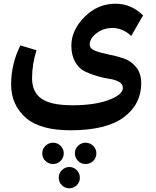

<svg xmlns="http://www.w3.org/2000/svg" viewBox="-20 -589 843 1036"><path d="M464 -349Q464 -327 492.5 -315.5Q521 -304 562 -296Q603 -288 644 -275Q685 -262 713.5 -228Q742 -194 742 -140Q742 -26 647.5 44Q553 114 361 114Q194 114 117 44.5Q40 -25 40 -133Q40 -244 90 -344L177 -318Q153 -242 153 -166Q153 -94 202.5 -57.5Q252 -21 372 -21Q490 -21 566.5 -49.5Q643 -78 643 -115Q643 -135 622.5 -147Q602 -159 571 -163.5Q540 -168 504 -178.5Q468 -189 437 -204Q406 -219 385.5 -255Q365 -291 365 -343Q365 -426 436 -497.5Q507 -569 603 -569Q688 -569 752 -506L688 -395Q643 -438 587 -438Q537 -438 500.5 -409.5Q464 -381 464 -349ZM324 238Q324 262 307 279Q290 296 267 296Q242 296 225 279.5Q208 263 208 238Q208 215 225 198Q242 181 267 181Q290 181 307 198Q324 215 324 238ZM441 181Q466 181 483 198Q500 215 500 238Q500 263 483 279.5Q466 296 441 296Q418 296 401 279Q384 262 384 238Q384 215 401 198Q418 181 441 181ZM314 329Q331 312 354 312Q377 312 394 329Q411 346 411 370Q411 394 394 410.5Q377 427 354 427Q331 427 314 410.5Q297 394 297 370Q297 346 314 329Z"/></svg>

Font: FiraGO SemiBold
Style: Regular
Weight: 600
Designer: bBox Type
Foundry: bBox Type GmbH
Version: Version 1.001;PS 001.001;hotconv 1.0.88;makeotf.lib2.5.64775